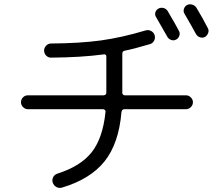

<svg xmlns="http://www.w3.org/2000/svg" viewBox="-20 -858 1040 916"><path d="M780.3 -804.7Q822.3 -733.4 834 -710Q839.8 -699.2 835.4 -687Q831.1 -674.8 819.8 -668.9Q808.6 -663.1 796.4 -667.5Q784.2 -671.9 778.3 -682.6Q748 -736.3 724.6 -776.4Q717.8 -787.1 721.2 -798.8Q724.6 -810.5 735.8 -816.9Q747.1 -823.2 760.3 -819.8Q773.4 -816.4 780.3 -804.7ZM917 -821.3Q943.4 -778.3 971.7 -723.6Q977.5 -712.9 973.1 -700.7Q968.8 -688.5 958 -681.6Q946.3 -675.8 933.6 -680.2Q920.9 -684.6 914.1 -697.3Q894.5 -733.4 860.4 -792Q853.5 -802.7 857.4 -815.4Q861.3 -828.1 872.1 -834Q883.8 -839.8 897 -835.9Q910.2 -832 917 -821.3ZM113.3 -336.9Q100.6 -336.9 90.3 -346.7Q80.1 -356.4 80.1 -370.1Q80.1 -383.8 89.8 -393.6Q99.6 -403.3 113.3 -403.3H474.6Q479.5 -403.3 483.4 -406.7Q487.3 -410.2 487.3 -415V-588.9Q487.3 -593.8 483.9 -596.7Q480.5 -599.6 475.6 -598.6Q367.2 -584 222.7 -583Q210 -583 200.2 -592.8Q190.4 -602.5 190.4 -617.2Q190.4 -629.9 200.2 -640.1Q210 -650.4 222.7 -650.4Q361.3 -651.4 460.9 -665Q560.5 -678.7 674.8 -712.9Q688.5 -716.8 701.2 -710Q713.9 -703.1 717.8 -689.9Q721.7 -676.8 715.3 -664.1Q709 -651.4 695.3 -647.5Q616.2 -624 575.2 -616.2Q563.5 -614.3 563.5 -601.6V-415Q563.5 -410.2 566.9 -406.7Q570.3 -403.3 575.2 -403.3H867.2Q879.9 -403.3 890.1 -393.6Q900.4 -383.8 900.4 -370.1Q900.4 -356.4 890.1 -346.7Q879.9 -336.9 867.2 -336.9H572.3Q562.5 -336.9 559.6 -324.2Q546.9 -172.9 478.5 -87.9Q410.2 -2.9 275.4 37.1Q261.7 41 249 34.2Q236.3 27.3 231.4 12.7Q227.5 0 233.4 -12.2Q239.3 -24.4 252.9 -29.3Q364.3 -64.5 417.5 -131.8Q470.7 -199.2 483.4 -324.2Q484.4 -329.1 480.5 -333Q476.6 -336.9 472.7 -336.9Z"/></svg>

Font: Rounded-X Mgen+ 2m regular
Style: Regular
Weight: 400
Designer: [Source Han Sans]
Ryoko NISHIZUKA  (kana & ideographs); Paul D. Hunt (Latin, Greek & Cyrillic); Wenlong ZHANG  (bopomofo
Version: Version 1.059.20150602